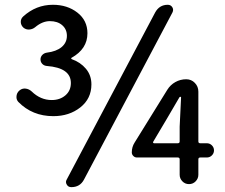

<svg xmlns="http://www.w3.org/2000/svg" viewBox="-20 -770 942 803"><path d="M127 -656.2Q116.2 -647.5 102.5 -646.5Q88.9 -645.5 78.1 -654.3Q67.4 -664.1 66.9 -677.7Q66.4 -691.4 77.1 -701.2Q130.9 -750 201.2 -750Q261.7 -750 303.7 -717.3Q345.7 -684.6 345.7 -630.9Q345.7 -565.4 279.3 -528.3Q277.3 -527.3 277.8 -525.4Q278.3 -523.4 280.3 -522.5Q316.4 -509.8 339.4 -482.4Q362.3 -455.1 362.3 -417Q362.3 -357.4 315.9 -320.8Q269.5 -284.2 203.1 -284.2Q115.2 -284.2 56.6 -343.8Q48.8 -352.5 48.8 -364.3Q48.8 -381.8 62.5 -392.6Q74.2 -401.4 87.9 -399.4Q101.6 -397.5 112.3 -387.7Q149.4 -351.6 196.3 -351.6Q230.5 -351.6 253.4 -371.1Q276.4 -390.6 276.4 -422.9Q276.4 -486.3 175.8 -494.1Q164.1 -495.1 156.7 -502.9Q149.4 -510.7 149.4 -521.5Q149.4 -532.2 156.7 -540Q164.1 -547.9 175.8 -549.8Q215.8 -554.7 237.8 -573.2Q259.8 -591.8 259.8 -620.1Q259.8 -647.5 240.2 -664.6Q220.7 -681.6 188.5 -681.6Q157.2 -681.6 127 -656.2ZM628.9 -717.8Q646.5 -750 681.6 -750Q694.3 -750 700.7 -739.7Q707 -729.5 701.2 -717.8L331.1 -18.6Q314.5 12.7 278.3 12.7Q265.6 12.7 259.8 2.9Q255.9 -2.9 255.9 -8.8Q255.9 -13.7 258.8 -18.6ZM621.1 -177.7Q619.1 -174.8 620.6 -172.9Q622.1 -170.9 624 -170.9H723.6Q731.4 -170.9 731.4 -178.7V-240.2L737.3 -362.3Q737.3 -365.2 734.9 -365.2Q732.4 -365.2 730.5 -363.3L679.7 -276.4ZM844.7 -170.9Q857.4 -170.9 866.2 -162.1Q875 -153.3 875 -141.1Q875 -128.9 866.2 -120.1Q857.4 -111.3 844.7 -111.3H817.4Q809.6 -111.3 809.6 -103.5V-39.1Q809.6 -23.4 798.3 -11.7Q787.1 0 770.5 0Q753.9 0 742.7 -11.7Q731.4 -23.4 731.4 -39.1V-103.5Q731.4 -111.3 723.6 -111.3H552.7Q543.9 -111.3 537.6 -117.7Q531.2 -124 531.2 -132.8Q531.2 -155.3 543 -173.8L679.7 -394.5Q692.4 -415 713.4 -426.8Q734.4 -438.5 758.8 -438.5Q780.3 -438.5 794.9 -423.3Q809.6 -408.2 809.6 -386.7V-178.7Q809.6 -170.9 817.4 -170.9Z"/></svg>

Font: Gen Jyuu Gothic P Medium
Style: Regular
Weight: 500
Designer: [Source Han Sans]
Ryoko NISHIZUKA  (kana & ideographs); Paul D. Hunt (Latin, Greek & Cyrillic); Wenlong ZHANG  (bopomofo
Version: Version 1.002.20150607